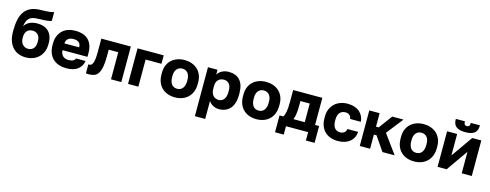

<svg xmlns="http://www.w3.org/2000/svg" viewBox="-26 -1650 7057 2765"><g transform="rotate(15 3502.5 -267.5)"><path d="M305 13Q247 13 197.5 -6.5Q148 -26 112 -64.5Q76 -103 55.5 -161Q35 -219 35 -295V-315Q35 -404 49.5 -474Q64 -544 97.5 -593.5Q131 -643 185.5 -670.5Q240 -698 319 -702Q350 -703 381.5 -704Q413 -705 441.5 -707Q470 -709 494.5 -713Q519 -717 535 -725V-593Q527 -588 512.5 -584.5Q498 -581 474 -578Q450 -575 415.5 -573Q381 -571 334 -570Q290 -570 258.5 -561Q227 -552 205.5 -532.5Q184 -513 172 -482.5Q160 -452 155 -409Q166 -429 183 -446Q200 -463 224 -476Q248 -489 279.5 -496Q311 -503 350 -503Q400 -503 441 -488.5Q482 -474 512 -445.5Q542 -417 558.5 -373.5Q575 -330 575 -273V-254Q575 -191 554 -141Q533 -91 497 -57Q461 -23 411.5 -5Q362 13 305 13ZM305 -115Q332 -115 353 -124Q374 -133 388 -149.5Q402 -166 409.5 -189Q417 -212 417 -240V-261Q417 -291 409 -314Q401 -337 386.5 -352.5Q372 -368 351.5 -376.5Q331 -385 305 -385Q280 -385 259 -377Q238 -369 223.5 -353Q209 -337 201 -314Q193 -291 193 -261V-244Q193 -215 201.5 -191.5Q210 -168 225 -151Q240 -134 260.5 -124.5Q281 -115 305 -115Z M910 13Q852 13 801.5 -3.5Q751 -20 714 -54Q677 -88 656 -139.5Q635 -191 635 -260V-280Q635 -346 655.5 -395Q676 -444 711.5 -477Q747 -510 795.5 -526.5Q844 -543 900 -543Q1031 -543 1098 -475.5Q1165 -408 1165 -280V-225H793Q794 -194 804 -172.5Q814 -151 830 -137Q846 -123 867 -116.5Q888 -110 910 -110Q955 -110 980 -123.5Q1005 -137 1013 -160H1155Q1147 -117 1127 -84.5Q1107 -52 1076 -30Q1045 -8 1003 2.5Q961 13 910 13ZM794 -326H1014Q1014 -354 1005.5 -372Q997 -390 982 -401Q967 -412 947 -416.5Q927 -421 905 -421Q884 -421 864.5 -416Q845 -411 829.5 -399.5Q814 -388 804.5 -370Q795 -352 794 -326Z M1250 13Q1246 13 1240 13Q1234 13 1227.5 12.5Q1221 12 1215 11.5Q1209 11 1205 10V-124Q1207 -123 1211 -123Q1215 -123 1220 -123Q1237 -123 1250 -133.5Q1263 -144 1272 -168.5Q1281 -193 1285.5 -232.5Q1290 -272 1290 -330V-530H1730V0H1576V-404H1434V-310Q1434 -211 1422 -148Q1410 -85 1387 -49Q1364 -13 1329.5 0Q1295 13 1250 13Z M1830 0V-530H2220V-404H1984V0Z M2530 13Q2474 13 2425.2 -3.7Q2376.3 -20.3 2339.2 -54.2Q2302 -88 2281 -139.5Q2260 -191 2260 -259.6V-279.8Q2260 -345.4 2281 -394.4Q2302 -443.4 2339 -476.2Q2376 -509 2425 -526Q2474 -543 2530 -543Q2586 -543 2634.8 -526.2Q2683.7 -509.3 2720.8 -476.2Q2758 -443 2779 -394.2Q2800 -345.4 2800 -280.1V-260Q2800 -191.6 2779 -140.3Q2758 -89 2720.8 -54.8Q2683.7 -20.7 2634.8 -3.8Q2586 13 2530 13ZM2530 -115Q2557 -115 2578 -125Q2599 -135 2613 -154Q2627 -173 2634.5 -200Q2642 -227 2642 -260V-280Q2642 -310 2634.5 -335Q2627 -360 2613 -377.5Q2599 -395 2578 -405Q2557 -415 2530 -415Q2503 -415 2482 -405Q2461 -395 2447 -377.5Q2433 -360 2425.5 -335Q2418 -310 2418 -280V-260Q2418 -226 2425.5 -199Q2433 -172 2447 -153Q2461 -134 2482 -124.5Q2503 -115 2530 -115Z M2880 200V-530H3022V-458Q3032 -474 3047.5 -489.5Q3063 -505 3084 -517Q3105 -529 3131 -536Q3157 -543 3187 -543Q3243 -543 3285.5 -526.5Q3328 -510 3357 -477Q3386 -444 3400.5 -395Q3415 -346 3415 -280V-260Q3415 -193 3399 -141.5Q3383 -90 3353 -56Q3323 -22 3281 -4.5Q3239 13 3187 13Q3142 13 3101.5 -7.5Q3061 -28 3034 -67V200ZM3150 -114Q3173 -114 3192.5 -123.5Q3212 -133 3226.5 -151Q3241 -169 3249 -196.5Q3257 -224 3257 -260V-280Q3257 -315 3249.5 -340.5Q3242 -366 3227.5 -382.5Q3213 -399 3193.5 -407.5Q3174 -416 3150 -416Q3126 -416 3104.5 -408.5Q3083 -401 3067.5 -385.5Q3052 -370 3043 -347.5Q3034 -325 3034 -295V-245Q3034 -214 3043 -189.5Q3052 -165 3067.5 -148Q3083 -131 3104.5 -122.5Q3126 -114 3150 -114Z M3745 13Q3689 13 3640.2 -3.7Q3591.3 -20.3 3554.2 -54.2Q3517 -88 3496 -139.5Q3475 -191 3475 -259.6V-279.8Q3475 -345.4 3496 -394.4Q3517 -443.4 3554 -476.2Q3591 -509 3640 -526Q3689 -543 3745 -543Q3801 -543 3849.8 -526.2Q3898.7 -509.3 3935.8 -476.2Q3973 -443 3994 -394.2Q4015 -345.4 4015 -280.1V-260Q4015 -191.6 3994 -140.3Q3973 -89 3935.8 -54.8Q3898.7 -20.7 3849.8 -3.8Q3801 13 3745 13ZM3745 -115Q3772 -115 3793 -125Q3814 -135 3828 -154Q3842 -173 3849.5 -200Q3857 -227 3857 -260V-280Q3857 -310 3849.5 -335Q3842 -360 3828 -377.5Q3814 -395 3793 -405Q3772 -415 3745 -415Q3718 -415 3697 -405Q3676 -395 3662 -377.5Q3648 -360 3640.5 -335Q3633 -310 3633 -280V-260Q3633 -226 3640.5 -199Q3648 -172 3662 -153Q3676 -134 3697 -124.5Q3718 -115 3745 -115Z M4055 125V-126H4111Q4122 -141 4129 -162Q4136 -183 4141 -211.5Q4146 -240 4148 -276.5Q4150 -313 4150 -360V-530H4585V-126H4645V125H4515V0H4185V125ZM4262 -126H4431V-404H4292V-340Q4292 -303 4290 -271Q4288 -239 4284.5 -213Q4281 -187 4275.5 -165.5Q4270 -144 4262 -126Z M4960 13Q4901 13 4851.5 -4Q4802 -21 4766 -55Q4730 -89 4710 -140Q4690 -191 4690 -260V-280Q4690 -343 4711.5 -392Q4733 -441 4769.5 -474.5Q4806 -508 4855.5 -525.5Q4905 -543 4960 -543Q5020 -543 5065.5 -527Q5111 -511 5142 -483.5Q5173 -456 5190 -419Q5207 -382 5210 -340H5052Q5048 -358 5041 -372Q5034 -386 5022.5 -395.5Q5011 -405 4996 -410Q4981 -415 4960 -415Q4936 -415 4915.5 -406.5Q4895 -398 4880 -381.5Q4865 -365 4856.5 -339.5Q4848 -314 4848 -280V-260Q4848 -223 4856 -196Q4864 -169 4878.5 -151Q4893 -133 4914 -124.5Q4935 -116 4960 -116Q4995 -116 5019.5 -134.5Q5044 -153 5052 -190H5210Q5207 -143 5188 -105.5Q5169 -68 5136.5 -41.5Q5104 -15 5059.5 -1Q5015 13 4960 13Z M5285 0V-530H5439V-329H5479L5627 -530H5795L5600 -281L5805 0H5623L5479 -211H5439V0Z M6095 13Q6039 13 5990.2 -3.7Q5941.3 -20.3 5904.2 -54.2Q5867 -88 5846 -139.5Q5825 -191 5825 -259.6V-279.8Q5825 -345.4 5846 -394.4Q5867 -443.4 5904 -476.2Q5941 -509 5990 -526Q6039 -543 6095 -543Q6151 -543 6199.8 -526.2Q6248.7 -509.3 6285.8 -476.2Q6323 -443 6344 -394.2Q6365 -345.4 6365 -280.1V-260Q6365 -191.6 6344 -140.3Q6323 -89 6285.8 -54.8Q6248.7 -20.7 6199.8 -3.8Q6151 13 6095 13ZM6095 -115Q6122 -115 6143 -125Q6164 -135 6178 -154Q6192 -173 6199.5 -200Q6207 -227 6207 -260V-280Q6207 -310 6199.5 -335Q6192 -360 6178 -377.5Q6164 -395 6143 -405Q6122 -415 6095 -415Q6068 -415 6047 -405Q6026 -395 6012 -377.5Q5998 -360 5990.5 -335Q5983 -310 5983 -280V-260Q5983 -226 5990.5 -199Q5998 -172 6012 -153Q6026 -134 6047 -124.5Q6068 -115 6095 -115Z M6445 0V-530H6595V-210L6820 -530H6955V0H6805V-320L6580 0ZM6700 -585Q6651 -585 6616.7 -594.5Q6582.4 -604 6560.7 -622.5Q6539 -641 6529.5 -669.5Q6520 -698 6520 -735H6656Q6656 -701 6666.9 -688Q6677.8 -675 6699.5 -675Q6722 -675 6733 -688Q6744 -701 6744 -735H6880Q6880 -698 6870.5 -669.5Q6861 -641 6839.3 -622.5Q6817.6 -604 6783.3 -594.5Q6749 -585 6700 -585Z"/></g></svg>

Font: Golos Text VF
Style: Regular
Weight: 400
Designer: A.Korolkova, Vitaly Kuzmin
Foundry: ParaType Ltd
Version: Version 2.003